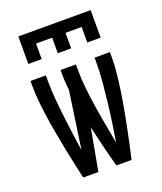

<svg xmlns="http://www.w3.org/2000/svg" viewBox="-137 -829 774 918"><g transform="rotate(-20 250.0 -370.0)"><path d="M66 -600V-740H434V-600H366V-679H284V-600H216V-679H134V-600ZM127 0Q118 -41 109 -81.5Q100 -122 92 -163Q84 -204 76.5 -245Q69 -286 63 -327.5Q57 -369 52.5 -410.5Q48 -452 48 -494V-520H126V-494Q126 -448 130 -401.5Q134 -355 139.5 -309Q145 -263 151 -217Q157 -171 164 -126L206 -417Q204 -436 202.5 -455.5Q201 -475 201 -494V-520H279V-494Q279 -445 284.5 -395.5Q290 -346 297.5 -297.5Q305 -249 314 -200.5Q323 -152 332 -103Q340 -152 347 -200.5Q354 -249 359.5 -298Q365 -347 369.5 -396Q374 -445 374 -494V-520H452V-494Q452 -452 447.5 -410.5Q443 -369 437 -327.5Q431 -286 423.5 -245Q416 -204 408 -163Q400 -122 391 -81.5Q382 -41 373 0H296Q281 -53 268 -106Q255 -159 243 -213L204 0Z"/></g></svg>

Font: Iosevka Algr
Style: Regular
Weight: 400
Monospace: yes
Designer: Belleve Invis
Foundry: Belleve Invis
Version: Version 26.0.2; ttfautohint (v1.8.3)